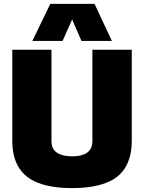

<svg xmlns="http://www.w3.org/2000/svg" viewBox="-20 -955 739 985"><path d="M43 -233V-700H244V-232Q244 -215 248.5 -202Q253 -189 262.5 -179.5Q272 -170 285 -164.5Q298 -159 314.5 -156Q331 -153 350 -153Q370 -153 386.5 -156Q403 -159 415.5 -165Q428 -171 437 -180.5Q446 -190 450 -203Q454 -216 454 -232V-700H656V-233Q656 -182 643.5 -142Q631 -102 606.5 -73Q582 -44 545 -26Q508 -8 459 1Q410 10 349 10Q289 10 240 1Q191 -8 154.5 -26Q118 -44 93 -73Q68 -102 55.5 -142Q43 -182 43 -233ZM146 -745 238 -935H465L554 -745H398L350 -855L301 -745Z"/></svg>

Font: Georama ExtraCondensed Thin ExtraBold
Style: Regular
Weight: 800
Version: Version 1.001